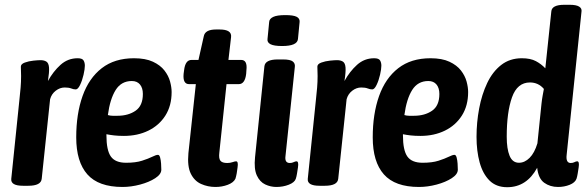

<svg xmlns="http://www.w3.org/2000/svg" viewBox="-20 -773 2450 801"><path d="M76 2Q24 2 27 -27L61 -357Q64 -384 66 -407.5Q68 -431 68 -456Q68 -467 67.5 -476Q67 -485 67 -495Q67 -506 83.5 -512Q100 -518 119.5 -520Q139 -522 149 -522Q164 -522 173.5 -516Q183 -510 184.5 -491.5Q186 -473 180 -435Q202 -475 232.5 -502.5Q263 -530 304 -530Q323 -530 328.5 -521Q334 -512 334 -499Q334 -485 328.5 -461Q323 -437 314 -418.5Q305 -400 296 -400Q287 -400 277 -404Q267 -408 250 -408Q230 -408 212.5 -394.5Q195 -381 189 -359L154 -27Q151 2 98 2Z M491 7Q391 7 344.5 -45.5Q298 -98 298 -200Q298 -298 324.5 -372.5Q351 -447 404.5 -488.5Q458 -530 539 -530Q587 -530 618 -515.5Q649 -501 666 -479Q683 -457 689.5 -433Q696 -409 696 -389Q696 -332 670 -291Q644 -250 599 -228Q554 -206 497 -206Q474 -206 456.5 -208Q439 -210 424 -213V-209Q424 -146 442.5 -120Q461 -94 506 -94Q546 -94 572.5 -102.5Q599 -111 615 -119Q631 -127 639 -127Q645 -127 648 -116Q651 -105 652 -90.5Q653 -76 653 -65Q653 -46 627.5 -29.5Q602 -13 564.5 -3Q527 7 491 7ZM470 -290Q515 -290 545.5 -311Q576 -332 576 -381Q576 -406 564 -420.5Q552 -435 530 -435Q486 -435 462.5 -397.5Q439 -360 430 -293Q440 -290 450 -290Q460 -290 470 -290Z M879 7Q847 7 819 -5.5Q791 -18 776 -48.5Q761 -79 766 -134L797 -422H769Q742 -422 746 -465L748 -480Q753 -523 779 -523H808L830 -621Q835 -650 881 -650H896Q948 -650 944 -618L933 -523H986Q1013 -523 1008 -480L1007 -465Q1002 -422 976 -422H925L895 -136Q892 -112 899.5 -102.5Q907 -93 928 -93Q940 -93 950 -96.5Q960 -100 965 -100Q975 -100 971 -74Q970 -63 967.5 -49.5Q965 -36 962 -27Q954 -11 930 -2Q906 7 879 7Z M1133 7Q1109 7 1086.5 -3.5Q1064 -14 1051.5 -41Q1039 -68 1044 -117L1083 -496Q1086 -525 1139 -525H1160Q1191 -525 1201.5 -516.5Q1212 -508 1210 -494L1171 -122Q1167 -93 1189 -93Q1198 -93 1205 -96.5Q1212 -100 1217 -100Q1227 -100 1223 -74Q1221 -61 1219 -48.5Q1217 -36 1214 -27Q1209 -12 1185 -2.5Q1161 7 1133 7ZM1157 -581Q1123 -581 1108.5 -588.5Q1094 -596 1096 -610L1103 -682Q1104 -695 1120 -702.5Q1136 -710 1170 -710Q1204 -710 1217.5 -703Q1231 -696 1230 -682L1223 -610Q1220 -581 1157 -581Z M1313 2Q1261 2 1264 -27L1298 -357Q1301 -384 1303 -407.5Q1305 -431 1305 -456Q1305 -467 1304.5 -476Q1304 -485 1304 -495Q1304 -506 1320.5 -512Q1337 -518 1356.5 -520Q1376 -522 1386 -522Q1401 -522 1410.5 -516Q1420 -510 1421.5 -491.5Q1423 -473 1417 -435Q1439 -475 1469.5 -502.5Q1500 -530 1541 -530Q1560 -530 1565.5 -521Q1571 -512 1571 -499Q1571 -485 1565.5 -461Q1560 -437 1551 -418.5Q1542 -400 1533 -400Q1524 -400 1514 -404Q1504 -408 1487 -408Q1467 -408 1449.5 -394.5Q1432 -381 1426 -359L1391 -27Q1388 2 1335 2Z M1728 7Q1628 7 1581.5 -45.5Q1535 -98 1535 -200Q1535 -298 1561.5 -372.5Q1588 -447 1641.5 -488.5Q1695 -530 1776 -530Q1824 -530 1855 -515.5Q1886 -501 1903 -479Q1920 -457 1926.5 -433Q1933 -409 1933 -389Q1933 -332 1907 -291Q1881 -250 1836 -228Q1791 -206 1734 -206Q1711 -206 1693.5 -208Q1676 -210 1661 -213V-209Q1661 -146 1679.5 -120Q1698 -94 1743 -94Q1783 -94 1809.5 -102.5Q1836 -111 1852 -119Q1868 -127 1876 -127Q1882 -127 1885 -116Q1888 -105 1889 -90.5Q1890 -76 1890 -65Q1890 -46 1864.5 -29.5Q1839 -13 1801.5 -3Q1764 7 1728 7ZM1707 -290Q1752 -290 1782.5 -311Q1813 -332 1813 -381Q1813 -406 1801 -420.5Q1789 -435 1767 -435Q1723 -435 1699.5 -397.5Q1676 -360 1667 -293Q1677 -290 1687 -290Q1697 -290 1707 -290Z M2096 8Q2050 8 2022 -20Q1994 -48 1981 -95.5Q1968 -143 1968 -202Q1968 -262 1979 -320.5Q1990 -379 2012.5 -426.5Q2035 -474 2071 -502Q2107 -530 2157 -530Q2193 -530 2215.5 -518Q2238 -506 2255 -488L2280 -725Q2282 -753 2334 -753H2357Q2384 -753 2396 -745.5Q2408 -738 2406 -725L2344 -127Q2340 -93 2361 -93Q2370 -93 2376.5 -96.5Q2383 -100 2388 -100Q2398 -100 2394 -74Q2392 -61 2390 -48.5Q2388 -36 2385 -27Q2379 -11 2356.5 -2Q2334 7 2308 7Q2275 7 2250.5 -10.5Q2226 -28 2221 -73Q2177 8 2096 8ZM2145 -94Q2169 -94 2189.5 -114.5Q2210 -135 2222 -175L2239 -340Q2241 -359 2244 -375Q2247 -391 2249 -402Q2226 -429 2191 -429Q2138 -429 2116 -367Q2094 -305 2094 -203Q2094 -152 2106 -123Q2118 -94 2145 -94Z"/></svg>

Font: Asap Condensed Condensed SemiBold
Style: Italic
Weight: 600
Width: 3
Italic angle: -6°
Designer: Pablo Cosgaya
Foundry: Omnibus-Type
Version: Version 3.001; ttfautohint (v1.8.4.7-5d5b)